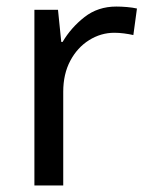

<svg xmlns="http://www.w3.org/2000/svg" viewBox="-20 -566 453 586"><path d="M335 -546Q350 -546 367.5 -544.5Q385 -543 398 -540L387 -459Q374 -462 358.5 -464Q343 -466 329 -466Q288 -466 252 -443.5Q216 -421 194.5 -380.5Q173 -340 173 -286V0H85V-536H157L167 -438H171Q197 -482 238 -514Q279 -546 335 -546Z"/></svg>

Font: Noto Sans Tai Tham
Style: Regular
Weight: 400
Designer: Monotype Design Team 2013. Revised by David WIlliams 2020
Foundry: Monotype Imaging Inc.
Version: Version 2.002